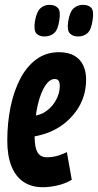

<svg xmlns="http://www.w3.org/2000/svg" viewBox="-20 -771 408 801"><path d="M100.6 -284.8Q114.6 -285.2 131.5 -289.2Q148.4 -293.2 160.4 -299.6Q192.2 -317.4 210.6 -348.1Q229 -378.8 229.4 -411.6Q229.4 -428.6 223.9 -435Q218.4 -441.4 208.8 -441.4Q187.4 -441.8 168.6 -413.5Q149.8 -385.2 137.5 -333.1Q125.2 -281 124.4 -210.2Q124 -172.6 129.9 -151.8Q135.8 -131 147.6 -122.9Q159.4 -114.8 175.4 -114.8Q187.8 -114.8 200.9 -116.8Q214 -118.8 228.6 -123.8Q243.2 -128.8 259 -136.2L279.4 -21Q252.2 -4.8 219.7 2.6Q187.2 10 158.8 10Q110.6 10 77.5 -12.6Q44.4 -35.2 27.4 -78.6Q10.4 -122 10.4 -184.2Q10.4 -258 24 -324.6Q37.6 -391.2 64.7 -442.8Q91.8 -494.4 132.1 -523.8Q172.4 -553.2 226 -553.2Q265 -553.2 290.1 -538.6Q315.2 -524 327.2 -498.4Q339.2 -472.8 339.2 -439.2Q339.2 -363 295.4 -304.3Q251.6 -245.6 182.6 -218.2Q158.4 -209 131.8 -203.5Q105.2 -198 77.8 -197.6ZM304.9 -618.8Q284.1 -618.8 271.5 -631.6Q258.9 -644.4 264.5 -682Q271.1 -722.4 287.4 -736.6Q303.7 -750.8 326.7 -750.8Q349.5 -750.8 361.1 -737.8Q372.7 -724.8 366.1 -685.6Q360.5 -646.2 344.7 -632.5Q328.9 -618.8 304.9 -618.8ZM165.7 -618.8Q143.3 -618.8 131.7 -631.6Q120.1 -644.4 125.7 -682Q132.3 -721.2 148.1 -736Q163.9 -750.8 186.9 -750.8Q209.3 -750.8 221.6 -737.8Q233.9 -724.8 227.3 -685.6Q221.7 -646.2 205.4 -632.5Q189.1 -618.8 165.7 -618.8Z"/></svg>

Font: Georama ExtraCondensed Thin
Style: Italic
Weight: 100
Width: 2
Italic angle: -9°
Designer: Jean-Baptiste Levee
Foundry: Production Type
Version: Version 1.001